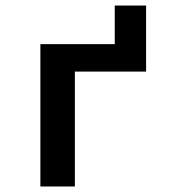

<svg xmlns="http://www.w3.org/2000/svg" viewBox="-20 -676 640 696"><path d="M126.4 0H251.4V-416.5H509.6V-655.9H396V-516H126.4Z"/></svg>

Font: Margiela Mono SemiBold
Style: Regular
Weight: 600
Designer: Mike Abbink, Paul van der Laan, Pieter van Rosmalen
Foundry: Bold Monday
Version: Version 2.003 2021